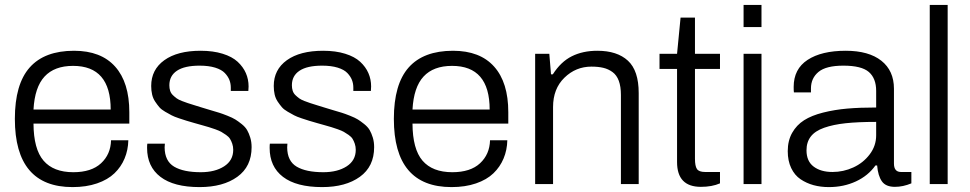

<svg xmlns="http://www.w3.org/2000/svg" viewBox="-20 -743 3916 775"><path d="M272.9 12.2Q40 12.2 40 -263.2Q40 -403.3 99.9 -470.7Q159.7 -538.1 278.8 -538.1Q387.7 -538.1 444.8 -474.1Q502 -410.2 502 -290V-244.1H115.2Q115.7 -141.1 155.8 -94.5Q195.8 -47.9 275.9 -47.9Q349.1 -47.9 387.9 -84Q426.8 -120.1 428.2 -176.8H498Q497.1 -137.2 482.9 -103.3Q468.8 -69.3 441.9 -43.5Q415 -17.6 371.6 -2.7Q328.1 12.2 272.9 12.2ZM115.2 -300.8H426.8Q426.8 -477.1 274.9 -477.1Q199.7 -477.1 159.9 -434.1Q120.1 -391.1 115.2 -300.8Z M785.6 12.2Q681.6 12.2 627.7 -29.1Q573.7 -70.3 573.7 -146Q573.7 -158.2 574.7 -163.1H645.5Q644.5 -156.2 644.5 -147.9Q645 -92.8 682.9 -70.3Q720.7 -47.9 790.5 -47.9Q847.7 -47.9 884.5 -71.5Q921.4 -95.2 921.4 -138.2Q921.4 -151.4 917.5 -162.8Q913.6 -174.3 908.4 -182.6Q903.3 -190.9 892.3 -198.5Q881.3 -206.1 873.3 -210.7Q865.2 -215.3 848.9 -221.2Q832.5 -227.1 823.2 -229.7Q814 -232.4 794.4 -238Q774.9 -243.7 765.6 -246.1Q743.7 -252.4 733.2 -255.6Q722.7 -258.8 702.9 -265.4Q683.1 -272 672.6 -277.6Q662.1 -283.2 646.7 -292Q631.3 -300.8 623 -310.5Q614.7 -320.3 606.2 -333Q597.7 -345.7 594 -361.6Q590.3 -377.4 590.3 -396Q590.3 -461.9 643.3 -500Q696.3 -538.1 789.6 -538.1Q840.3 -538.1 878.7 -526.1Q917 -514.2 939.2 -493.7Q961.4 -473.1 972.4 -448Q983.4 -422.9 983.4 -394Q983.4 -391.1 982.9 -384.8Q982.4 -378.4 982.4 -376H911.6V-389.2Q911.6 -405.8 906 -420.2Q900.4 -434.6 887.5 -448.2Q874.5 -461.9 848.4 -470Q822.3 -478 785.6 -478Q725.1 -478 694.3 -457.5Q663.6 -437 663.6 -398.9Q663.6 -386.7 666.7 -376.7Q669.9 -366.7 677.7 -359.1Q685.5 -351.6 692.9 -346.2Q700.2 -340.8 714.1 -335.4Q728 -330.1 737.5 -326.9Q747.1 -323.7 765.4 -318.1Q783.7 -312.5 794.4 -309.1Q804.7 -305.7 829.1 -298.6Q853.5 -291.5 865.2 -287.8Q877 -284.2 897.9 -275.9Q918.9 -267.6 929.9 -260.7Q940.9 -253.9 955.6 -242.2Q970.2 -230.5 977.5 -217.8Q984.9 -205.1 990.2 -187.5Q995.6 -169.9 995.6 -148.9Q995.6 -70.8 938 -29.3Q880.4 12.2 785.6 12.2Z M1280.3 12.2Q1176.3 12.2 1122.3 -29.1Q1068.4 -70.3 1068.4 -146Q1068.4 -158.2 1069.3 -163.1H1140.1Q1139.2 -156.2 1139.2 -147.9Q1139.6 -92.8 1177.5 -70.3Q1215.3 -47.9 1285.2 -47.9Q1342.3 -47.9 1379.2 -71.5Q1416 -95.2 1416 -138.2Q1416 -151.4 1412.1 -162.8Q1408.2 -174.3 1403.1 -182.6Q1397.9 -190.9 1387 -198.5Q1376 -206.1 1367.9 -210.7Q1359.9 -215.3 1343.5 -221.2Q1327.1 -227.1 1317.9 -229.7Q1308.6 -232.4 1289.1 -238Q1269.5 -243.7 1260.3 -246.1Q1238.3 -252.4 1227.8 -255.6Q1217.3 -258.8 1197.5 -265.4Q1177.7 -272 1167.2 -277.6Q1156.7 -283.2 1141.4 -292Q1126 -300.8 1117.7 -310.5Q1109.4 -320.3 1100.8 -333Q1092.3 -345.7 1088.6 -361.6Q1085 -377.4 1085 -396Q1085 -461.9 1137.9 -500Q1190.9 -538.1 1284.2 -538.1Q1335 -538.1 1373.3 -526.1Q1411.6 -514.2 1433.8 -493.7Q1456.1 -473.1 1467 -448Q1478 -422.9 1478 -394Q1478 -391.1 1477.5 -384.8Q1477.1 -378.4 1477.1 -376H1406.2V-389.2Q1406.2 -405.8 1400.6 -420.2Q1395 -434.6 1382.1 -448.2Q1369.1 -461.9 1343 -470Q1316.9 -478 1280.3 -478Q1219.7 -478 1189 -457.5Q1158.2 -437 1158.2 -398.9Q1158.2 -386.7 1161.4 -376.7Q1164.6 -366.7 1172.4 -359.1Q1180.2 -351.6 1187.5 -346.2Q1194.8 -340.8 1208.7 -335.4Q1222.7 -330.1 1232.2 -326.9Q1241.7 -323.7 1260 -318.1Q1278.3 -312.5 1289.1 -309.1Q1299.3 -305.7 1323.7 -298.6Q1348.1 -291.5 1359.9 -287.8Q1371.6 -284.2 1392.6 -275.9Q1413.6 -267.6 1424.6 -260.7Q1435.5 -253.9 1450.2 -242.2Q1464.8 -230.5 1472.2 -217.8Q1479.5 -205.1 1484.9 -187.5Q1490.2 -169.9 1490.2 -148.9Q1490.2 -70.8 1432.6 -29.3Q1375 12.2 1280.3 12.2Z M1802.7 12.2Q1569.8 12.2 1569.8 -263.2Q1569.8 -403.3 1629.6 -470.7Q1689.5 -538.1 1808.6 -538.1Q1917.5 -538.1 1974.6 -474.1Q2031.7 -410.2 2031.7 -290V-244.1H1645Q1645.5 -141.1 1685.5 -94.5Q1725.6 -47.9 1805.7 -47.9Q1878.9 -47.9 1917.7 -84Q1956.5 -120.1 1958 -176.8H2027.8Q2026.9 -137.2 2012.7 -103.3Q1998.5 -69.3 1971.7 -43.5Q1944.8 -17.6 1901.4 -2.7Q1857.9 12.2 1802.7 12.2ZM1645 -300.8H1956.5Q1956.5 -477.1 1804.7 -477.1Q1729.5 -477.1 1689.7 -434.1Q1649.9 -391.1 1645 -300.8Z M2140.1 0V-525.9H2197.3L2204.1 -442.9H2211.4Q2243.7 -493.7 2288.1 -515.9Q2332.5 -538.1 2391.1 -538.1Q2471.2 -538.1 2514.6 -498Q2558.1 -458 2558.1 -367.2V0H2486.3V-359.9Q2486.3 -393.6 2477.8 -416.7Q2469.2 -439.9 2452.4 -452.1Q2435.5 -464.4 2415.3 -469.2Q2395 -474.1 2367.2 -474.1Q2304.2 -474.1 2258.3 -429.4Q2212.4 -384.8 2212.4 -311V0Z M2809.1 11.2Q2712.9 11.2 2712.9 -88.9V-464.8H2642.1V-525.9H2712.9L2727.1 -671.9H2785.2V-525.9H2886.2V-464.8H2785.2V-102.1Q2785.2 -72.8 2793.2 -60.8Q2801.3 -48.8 2826.2 -48.8H2886.2V-2.9Q2854 11.2 2809.1 11.2Z M2981.4 -633.8V-723.1H3053.7V-633.8ZM2981.4 0V-525.9H3053.7V0Z M3325.7 12.2Q3292.5 12.2 3263.9 4.4Q3235.4 -3.4 3211.4 -19.5Q3187.5 -35.6 3173.6 -64.7Q3159.7 -93.8 3159.7 -132.8Q3159.7 -175.3 3177.5 -206.8Q3195.3 -238.3 3225.6 -257.6Q3255.9 -276.9 3302.5 -288.6Q3349.1 -300.3 3399.9 -304.7Q3450.7 -309.1 3516.6 -309.1V-376Q3516.6 -426.8 3487.1 -452.4Q3457.5 -478 3384.3 -478Q3314 -478 3283.7 -452.6Q3253.4 -427.2 3253.4 -386.2V-370.1H3184.6Q3183.6 -376 3183.6 -392.1Q3183.6 -464.4 3239.7 -501.2Q3295.9 -538.1 3393.6 -538.1Q3486.8 -538.1 3537.6 -497.8Q3588.4 -457.5 3588.4 -384.8V-83Q3588.4 -48.8 3616.7 -48.8H3658.7V-2.9Q3625 11.2 3592.3 11.2Q3555.2 11.2 3539.6 -11.2Q3523.9 -33.7 3520.5 -75.2H3513.7Q3484.4 -33.7 3434.8 -10.7Q3385.3 12.2 3325.7 12.2ZM3340.3 -48.8Q3384.3 -48.8 3424.3 -67.1Q3464.4 -85.4 3490.5 -119.9Q3516.6 -154.3 3516.6 -196.8V-251Q3443.8 -251 3393.6 -245.6Q3343.3 -240.2 3306.6 -227.3Q3270 -214.4 3252.7 -191.9Q3235.4 -169.4 3235.4 -136.2Q3235.4 -92.3 3264.2 -70.6Q3293 -48.8 3340.3 -48.8Z M3732.9 0V-723.1H3805.2V0Z"/></svg>

Font: Archivo Light
Style: Regular
Weight: 300
Designer: Hector Gatti
Foundry: Omnibus-Type
Version: Version 2.001